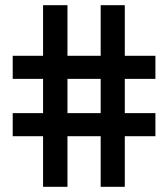

<svg xmlns="http://www.w3.org/2000/svg" viewBox="-20 -720 648 740"><path d="M146 0V-195H29V-284H146V-416H29V-505H146V-700H240V-505H368V-700H461V-505H579V-416H461V-284H579V-195H461V0H368V-195H240V0ZM368 -284V-416H240V-284Z"/></svg>

Font: Space Grotesk Frontify Medium
Style: Regular
Weight: 500
Designer: Florian Karsten
Version: Version 2.000